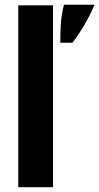

<svg xmlns="http://www.w3.org/2000/svg" viewBox="-20 -783 415 803"><path d="M56.4 0V-760.7H201.8V0ZM232.5 -604.2Q232.1 -642.7 233.7 -671.6Q235.3 -700.5 238.9 -722.8Q242.6 -745 247.5 -763.1H375.1Q368.2 -745.7 355 -719.4Q341.7 -693 323.5 -663Q305.2 -633 283.2 -604.2Z"/></svg>

Font: Russolo 10pt ExtraLight
Style: Regular
Weight: 200
Designer: Micah Stupak-Hahn
Version: Version 1.000